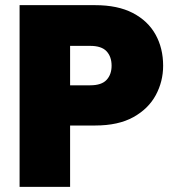

<svg xmlns="http://www.w3.org/2000/svg" viewBox="-20 -725 676 745"><path d="M56 0V-705H349Q437 -705 495.5 -674.5Q554 -644 583.5 -591Q613 -538 613 -470Q613 -409 584.5 -356Q556 -303 497.5 -270.5Q439 -238 349 -238H252V0ZM252 -394H330Q374 -394 393.5 -415Q413 -436 413 -470Q413 -505 393.5 -526Q374 -547 330 -547H252Z"/></svg>

Font: Parkinsans ExtraBold
Style: Regular
Weight: 800
Designer: Red Stone, Indian Type Foundry
Foundry: Indian Type Foundry
Version: Version 1.000